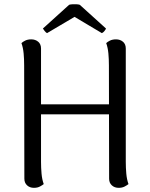

<svg xmlns="http://www.w3.org/2000/svg" viewBox="-20 -891 720 922"><path d="M177 -114Q177 -85 179.5 -57Q182 -29 190 -7Q184 -2 172 4.5Q160 11 143 11Q123 11 110 -1Q97 -13 97 -33L96 -577Q96 -607 93.5 -634.5Q91 -662 83 -684Q89 -690 101 -696Q113 -702 130 -702Q150 -702 163.5 -690.5Q177 -679 177 -658ZM584 -114Q584 -85 586.5 -57Q589 -29 597 -7Q591 -2 579 4.5Q567 11 550 11Q530 11 517 -1Q504 -13 504 -33L503 -577Q503 -607 500.5 -634.5Q498 -662 490 -684Q496 -690 508 -696Q520 -702 537 -702Q557 -702 570.5 -690.5Q584 -679 584 -658ZM148 -390H531V-342H148ZM363 -868 489 -754Q488 -750 481.5 -742Q475 -734 469 -732L338 -810L206 -732Q201 -734 194.5 -742Q188 -750 186 -754L312 -868Q318 -870 328 -870.5Q338 -871 347.5 -870.5Q357 -870 363 -868Z"/></svg>

Font: Arima
Style: Regular
Weight: 400
Designer: Joana Correia and Natanael Gama
Foundry: NDISCOVER
Version: Version 1.101;gftools[0.9.23]